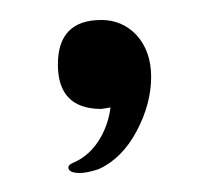

<svg xmlns="http://www.w3.org/2000/svg" viewBox="-20 -99 213 196"><path d="M80.6 73.7Q68.8 77.6 61.5 77.6Q49.8 77.6 49.8 71.8Q49.8 69.3 54.2 67.4Q72.8 59.6 83.5 40Q90.8 26.4 92.8 10.7Q84 12.2 83.5 12.2Q39.1 12.2 39.1 -33.2Q39.1 -78.6 83.5 -78.6Q104.5 -78.6 119.1 -63.5Q134.3 -46.9 134.3 -20.5Q134.3 6.8 119.6 34.7Q104.5 63 80.6 73.7Z"/></svg>

Font: Gayathri Thin
Style: Regular
Weight: 100
Designer: Binoy Dominic <binoy.domenic@gmail.com>
Foundry: SMC
Version: Version 1.000